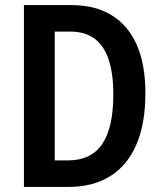

<svg xmlns="http://www.w3.org/2000/svg" viewBox="-20 -734 640 754"><path d="M551 -368Q551 -248 515.5 -166Q480 -84 412.5 -42Q345 0 249 0H74V-714H261Q353 -714 418 -674.5Q483 -635 517 -558Q551 -481 551 -368ZM425 -363Q425 -447 406 -502Q387 -557 349.5 -583.5Q312 -610 256 -610H195V-104H246Q338 -104 381.5 -168.5Q425 -233 425 -363Z"/></svg>

Font: Noto Sans Khmer Condensed SemiBold
Style: Regular
Weight: 600
Width: 3
Designer: Danh Hong and the Monotype Design Team
Foundry: Monotype Imaging Inc.
Version: Version 2.004